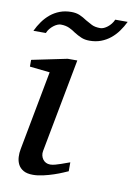

<svg xmlns="http://www.w3.org/2000/svg" viewBox="-81 -743 560 808"><g transform="rotate(10 199.0 -339.5)"><path d="M263.2 -28.8Q257.3 -26.4 241.7 -19.5Q226.1 -12.7 205.1 -5.6Q184.1 1.5 160.9 6.8Q137.7 12.2 117.2 12.2Q91.3 12.2 76.2 3.4Q61 -5.4 53.7 -19.5Q46.4 -33.7 45.4 -51.3Q44.4 -68.8 47.9 -85.9L111.8 -424.8L25.9 -434.1V-462.9L176.8 -494.1H217.8L142.1 -94.2Q140.1 -84 142.3 -74.7Q144.5 -65.4 149.7 -58.3Q154.8 -51.3 162.8 -47.1Q170.9 -43 181.2 -43Q189.9 -43 201.9 -46.1Q213.9 -49.3 225.8 -53.5Q237.8 -57.6 248 -61.5Q258.3 -65.4 263.2 -66.9ZM398.4 -690.9Q387.7 -668.9 373.8 -649.7Q359.9 -630.4 342 -616Q324.2 -601.6 302.2 -593.3Q280.3 -585 253.4 -585Q232.9 -585 217.8 -591.6Q202.6 -598.1 187 -607.9Q180.7 -612.3 174.3 -616.2Q168 -620.1 160.4 -623.5Q152.8 -627 143.8 -628.9Q134.8 -630.9 123 -630.9Q116.7 -630.9 108.6 -627.4Q100.6 -624 92.8 -617.9Q85 -611.8 78.1 -603.5Q71.3 -595.2 67.4 -585H14.2Q24.4 -606.9 38.3 -626.2Q52.2 -645.5 69.8 -659.9Q87.4 -674.3 109.4 -682.6Q131.3 -690.9 158.2 -690.9Q178.7 -690.9 194.1 -684.3Q209.5 -677.7 225.1 -667Q237.8 -659.7 252 -652.3Q266.1 -645 289.1 -645Q295.9 -645 304 -648.4Q312 -651.9 319.8 -658Q327.6 -664.1 334.2 -672.4Q340.8 -680.7 345.2 -690.9Z"/></g></svg>

Font: Charis SIL
Style: Italic
Weight: 400
Italic angle: -11°
Foundry: SIL International
Version: Version 4.112